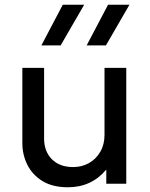

<svg xmlns="http://www.w3.org/2000/svg" viewBox="-20 -777 634 812"><path d="M267.5 15Q202 15 159.2 -11.5Q116.5 -38 95.5 -80.5Q74.5 -123 74.5 -171.5V-490H166.5V-191Q166.5 -137 199.2 -103.8Q232 -70.5 289.5 -70.5Q326.5 -70.5 356.5 -87.5Q386.5 -104.5 404.2 -135.2Q422 -166 422 -206.5V-490H514V0H429.5V-60Q399 -23 358.2 -4Q317.5 15 267.5 15ZM346.5 -585 437 -757H527.5L428 -585ZM155 -585 245.5 -757H336L236.5 -585Z"/></svg>

Font: Geologica Thin Roman Light
Style: Regular
Weight: 300
Version: Version 1.010;gftools[0.9.28]